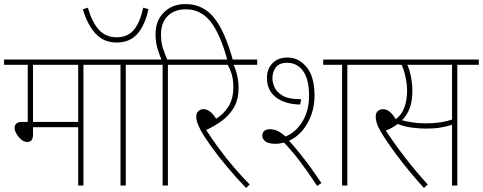

<svg xmlns="http://www.w3.org/2000/svg" viewBox="-20 -916 2384 948"><path d="M392 -596V0H366V-288H143V-252Q143 -215 115 -215Q99 -215 85 -227Q71 -239 61.5 -255Q52 -271 52 -284Q52 -297 60.5 -305.5Q69 -314 89 -314H117V-596H0V-622H498V-596ZM366 -596H143V-314H366Z M601 -596V0H575V-596H484V-622H706V-596ZM713 -871Q696 -791 658 -748.5Q620 -706 556 -706Q493 -706 452.5 -749.5Q412 -793 389 -870L414 -878Q433 -809 467 -770.5Q501 -732 556 -732Q610 -732 640.5 -768Q671 -804 687 -878Z M783 -596H692V-622H777Q765 -650 756.5 -680Q748 -710 748 -749Q748 -814 789.5 -855Q831 -896 895 -896Q982 -896 1036.5 -829Q1091 -762 1131 -615H1104Q1067 -751 1018.5 -810.5Q970 -870 899 -870Q841 -870 808 -837Q775 -804 775 -747Q775 -708 784 -679Q793 -650 806 -622H914V-596H809V0H783Z M1213 -5 1195 12Q1143 -42 1099 -95Q1055 -148 1022 -194Q989 -240 972 -271Q959 -295 954 -310.5Q949 -326 949 -340Q949 -358 959.5 -367.5Q970 -377 985 -377Q1018 -377 1047 -330Q1083 -351 1107.5 -389.5Q1132 -428 1132 -484Q1132 -526 1123 -553Q1114 -580 1104 -596H900V-622H1250V-596H1133Q1144 -575 1151 -543Q1158 -511 1158 -482Q1158 -423 1134 -383.5Q1110 -344 1073.5 -318Q1037 -292 998 -274Q1027 -229 1062.5 -181Q1098 -133 1137 -87.5Q1176 -42 1213 -5Z M1340 -206Q1304 -206 1289.5 -218.5Q1275 -231 1275 -246Q1275 -262 1285.5 -270Q1296 -278 1312 -278Q1334 -278 1352.5 -268.5Q1371 -259 1390 -242Q1440 -262 1473 -315.5Q1506 -369 1506 -445Q1506 -523 1477 -564.5Q1448 -606 1397 -606Q1359 -606 1342 -583.5Q1325 -561 1325 -529Q1325 -510 1335 -486Q1345 -462 1375 -444Q1405 -426 1467 -426L1462 -400Q1387 -401 1342.5 -435.5Q1298 -470 1298 -531Q1298 -575 1325 -603.5Q1352 -632 1400 -632Q1455 -632 1494 -584.5Q1533 -537 1533 -444Q1533 -369 1498 -307.5Q1463 -246 1407 -221Q1430 -196 1458.5 -161Q1487 -126 1515 -87Q1543 -48 1567 -12L1546 2Q1498 -71 1458.5 -122.5Q1419 -174 1382 -212Q1361 -206 1340 -206ZM1695 -596V0H1669V-596H1576V-622H1800V-596Z M2238 -596V0H2212V-300Q2184 -291 2154 -286Q2124 -281 2083 -281Q2052 -281 2013.5 -286Q1975 -291 1944 -304Q1917 -284 1885 -271Q1927 -207 1981.5 -136.5Q2036 -66 2092 -5L2073 12Q1998 -71 1942 -146Q1886 -221 1859 -268Q1845 -292 1840 -309Q1835 -326 1835 -340Q1835 -358 1845.5 -367.5Q1856 -377 1871 -377Q1905 -377 1934 -327Q1963 -349 1976.5 -385Q1990 -421 1990 -468Q1990 -499 1982.5 -534.5Q1975 -570 1963 -596H1786V-622H2344V-596ZM2082 -307Q2119 -307 2151.5 -311.5Q2184 -316 2212 -326V-596H1991Q2002 -573 2009 -537.5Q2016 -502 2016 -467Q2016 -418 2003.5 -383.5Q1991 -349 1965 -322Q1989 -316 2017.5 -311.5Q2046 -307 2082 -307Z"/></svg>

Font: Noto Sans SemiCondensed Thin
Style: Italic
Weight: 100
Width: 4
Italic angle: -12°
Designer: Monotype Design Team
Foundry: Monotype Imaging Inc.
Version: Version 2.013; ttfautohint (v1.8.4.7-5d5b)